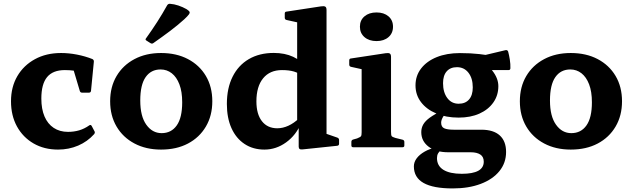

<svg xmlns="http://www.w3.org/2000/svg" viewBox="-20 -796 3422 1038"><path d="M293.8 12.7Q218.9 12.7 161.4 -20.5Q104 -53.7 71.7 -112.4Q39.5 -171.2 39.5 -248.5Q39.5 -325.7 73.6 -384.2Q107.7 -442.6 168.8 -476Q229.8 -509.4 310.2 -509.4Q352 -509.4 396 -500.9Q440 -492.4 479.9 -476.6Q488.4 -471.4 487.4 -462.6L472 -304.7Q470.4 -295.1 461 -295.1H423.6Q414.2 -295.1 411.4 -304.5L373.1 -432.9L424.9 -404.7Q405.1 -410.4 381 -413.8Q356.9 -417.1 330.7 -417.1Q265.9 -417.1 234.7 -379.4Q203.5 -341.7 203.5 -263.2Q203.5 -206.7 220.6 -166.5Q237.7 -126.3 270.3 -104.7Q302.8 -83.1 347.6 -83.1Q379.6 -83.1 408 -91.4Q436.4 -99.8 462.7 -118.3Q470.2 -124.1 475.7 -115.1L490.5 -87Q495.5 -79.9 489.1 -70.9Q453 -30.6 402.6 -8.9Q352.1 12.7 293.8 12.7Z M850.7 12.7Q769 12.7 706.9 -20.3Q644.7 -53.2 610.1 -112Q575.5 -170.8 575.5 -248.5Q575.5 -326.1 610.1 -384.8Q644.7 -443.4 706.9 -476.4Q769 -509.4 850.7 -509.4Q933.7 -509.4 995.9 -476.7Q1058.2 -444 1093 -385.4Q1127.8 -326.7 1127.8 -248.5Q1127.8 -170.8 1093 -111.7Q1058.2 -52.7 996.2 -20Q934.3 12.7 850.7 12.7ZM853.8 -76.2Q905.9 -76.2 935.4 -117.8Q965 -159.4 965 -242.8Q965 -300.7 949.9 -340Q934.9 -379.3 908.6 -399.9Q882.3 -420.5 848.1 -420.5Q796.4 -420.5 767.4 -379.1Q738.3 -337.7 738.3 -252.5Q738.3 -167.6 770.9 -121.9Q803.4 -76.2 853.8 -76.2ZM809.2 -563.1Q802 -557.7 793.6 -562.7L771.7 -576.6Q763.2 -581.6 769.7 -589.1Q801.7 -633.7 830.3 -678.1Q858.8 -722.6 883.6 -767.3Q889 -775.9 898.6 -775.5Q921 -774.1 944.6 -766.1Q968.2 -758 987.8 -746.9Q1000.5 -739 1004.2 -733.2Q1007.8 -727.4 1001.4 -718.3Q995 -709.2 975.8 -691.3Q941.3 -660 899.3 -628.3Q857.2 -596.7 809.2 -563.1Z M1586.5 -162V-591.1H1745.3V-162ZM1612.5 -386.2Q1595.4 -401.2 1569.3 -409.2Q1543.2 -417.1 1504.5 -417.1Q1439 -417.1 1402.6 -372.8Q1366.2 -328.4 1366.2 -247.9Q1366.2 -178.9 1396.1 -140.7Q1426 -102.5 1479.2 -102.5Q1509 -102.5 1539.1 -116.3Q1569.1 -130.1 1596.4 -156L1607.6 -130.1Q1580.8 -65.2 1526.7 -26.2Q1472.7 12.7 1409.6 12.7Q1348 12.7 1302.2 -17.6Q1256.3 -47.9 1231.4 -103.2Q1206.5 -158.5 1206.5 -233.9Q1206.5 -319.2 1237.4 -381.1Q1268.2 -443 1325.2 -476.4Q1382.2 -509.8 1460 -509.8Q1520 -509.8 1564.9 -488.9Q1609.8 -468.1 1650.4 -422ZM1586.5 -565.1V-715.8L1605.7 -671.1L1529.1 -688Q1519.5 -690.2 1519.5 -700.2V-722.8Q1519.5 -732.9 1529.5 -733.3L1715.2 -761.6Q1731.6 -764.1 1738.5 -760.1Q1745.3 -756 1745.3 -741.8V-565.1ZM1745.3 -162V-43.8L1726.3 -78.9L1804.1 -51.9Q1813.1 -48.3 1813.1 -38.7V-18.5Q1813.1 -9.5 1803.1 -7.9L1617.8 11.5Q1605.6 13.1 1600.2 9.6Q1594.8 6.1 1594.8 -3.1V-122.3L1586.5 -136V-162Z M1935.1 0V-311.7H2094V0ZM1889.2 0Q1879.6 0 1879.6 -10V-28.8Q1879.6 -38.8 1889 -41.6L1910.4 -47.6Q1928 -54.7 1931.6 -59.6Q1935.1 -64.5 1935.1 -81.4V-180H2094V-83.3Q2094 -65.1 2097.5 -60.2Q2101 -55.3 2117.3 -50.4L2157 -40.6Q2166 -37.8 2166 -28.4V-9.6Q2166 0 2156 0ZM1935.1 -311.7V-462.4L1954.3 -417.8L1877.7 -434.7Q1868.1 -436.9 1868.1 -446.9V-469.4Q1868.1 -479.6 1878.1 -480L2063.9 -508.2Q2080.2 -510.8 2087.1 -506.7Q2094 -502.6 2094 -488.4V-311.7ZM2015.6 -573.9Q1975.3 -573.9 1950.6 -595.2Q1925.8 -616.5 1925.8 -651.6Q1925.8 -686.8 1950.6 -707.7Q1975.3 -728.7 2015.6 -728.7Q2055.6 -728.7 2080.2 -707.7Q2104.7 -686.8 2104.7 -651.6Q2104.7 -616.5 2080.2 -595.2Q2055.6 -573.9 2015.6 -573.9Z M2427.6 222.7Q2322 222.7 2269.8 193.1Q2217.5 163.5 2217.5 103.4Q2217.5 80.3 2232.7 59.9Q2247.9 39.6 2275.4 23.8Q2302.9 7.9 2338.8 0.8L2366.4 13.6Q2354.2 22.6 2348.3 33.3Q2342.4 44 2342.4 58.7Q2342.4 100.3 2377 122Q2411.6 143.6 2476.6 143.6Q2595.3 143.6 2595.3 78.2Q2595.3 51.6 2576.6 39.4Q2557.9 27.2 2525.1 27.2H2403.7Q2336.9 27.2 2297.2 -2.9Q2257.5 -33 2257.5 -81.7Q2257.5 -104.5 2268.4 -123.5Q2279.3 -142.5 2304.4 -160.5Q2329.4 -178.4 2369.7 -198.1L2410 -199.1Q2390.2 -187.4 2377.6 -168Q2365 -148.7 2365 -132.8Q2365 -109.8 2381.8 -102.3Q2398.6 -94.8 2432.6 -94.8H2581.9Q2647.8 -94.8 2681.9 -63.8Q2716 -32.9 2716 25.5Q2716 84.6 2680 129Q2644 173.4 2579.1 198Q2514.2 222.7 2427.6 222.7ZM2459.6 -235.2Q2496 -235.2 2515.9 -258.3Q2535.9 -281.4 2535.9 -323.5Q2535.9 -373 2512.5 -402.9Q2489.2 -432.8 2450.4 -432.8Q2414.9 -432.8 2395.1 -410.4Q2375.2 -388 2375.2 -346.4Q2375.2 -296.8 2398.2 -266Q2421.1 -235.2 2459.6 -235.2ZM2552.8 -481.9Q2608.1 -456 2641.2 -414.6Q2674.2 -373.1 2674.2 -330.2Q2674.2 -280.3 2647 -241.8Q2619.9 -203.3 2571.9 -181.8Q2523.9 -160.2 2459.3 -160.2Q2391.1 -160.2 2338.3 -182.6Q2285.5 -204.9 2255.9 -244.1Q2226.3 -283.3 2226.3 -334.4Q2226.3 -386.6 2256.8 -426Q2287.2 -465.4 2341.2 -487.2Q2395.2 -509 2466.4 -509Q2524.8 -509 2571.8 -503.6Q2618.7 -498.1 2670.1 -490.6L2580.8 -493.4L2713.7 -525Q2723.3 -526.6 2727.1 -517.4Q2732.1 -499.5 2736.1 -474.4Q2740.1 -449.3 2739.3 -426.7Q2738.6 -417.1 2729.2 -417.1H2553Z M3065.7 12.7Q2984 12.7 2921.9 -20.3Q2859.7 -53.2 2825.1 -112Q2790.5 -170.8 2790.5 -248.5Q2790.5 -326.1 2825.1 -384.8Q2859.7 -443.4 2921.9 -476.4Q2984 -509.4 3065.7 -509.4Q3148.7 -509.4 3210.9 -476.7Q3273.2 -444 3308 -385.4Q3342.8 -326.7 3342.8 -248.5Q3342.8 -170.8 3308 -111.7Q3273.2 -52.7 3211.2 -20Q3149.3 12.7 3065.7 12.7ZM3068.8 -76.2Q3120.9 -76.2 3150.4 -117.8Q3180 -159.4 3180 -242.8Q3180 -300.7 3164.9 -340Q3149.9 -379.3 3123.6 -399.9Q3097.3 -420.5 3063.1 -420.5Q3011.4 -420.5 2982.4 -379.1Q2953.3 -337.7 2953.3 -252.5Q2953.3 -167.6 2985.9 -121.9Q3018.4 -76.2 3068.8 -76.2Z"/></svg>

Font: Hahmlet
Style: Regular
Weight: 400
Designer: Minjoo Ham & Mark Frömberg
Foundry: hypertype
Version: Version 1.002